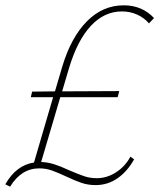

<svg xmlns="http://www.w3.org/2000/svg" viewBox="-24 -684 600 723"><path d="M556 -616 537 -596Q519 -617 492.5 -629Q466 -641 435 -641Q369 -641 318.5 -587Q268 -533 237 -431L210 -340L425 -341L419 -318H203L131 -74Q156 -73 180 -65.5Q204 -58 236 -43Q271 -28 293 -20.5Q315 -13 340 -13Q379 -13 413.5 -35.5Q448 -58 467 -94L481 -84Q456 -39 419 -13Q382 13 336 13Q308 13 284 5Q260 -3 226 -19Q194 -34 171.5 -42Q149 -50 124 -50Q56 -50 14 19L-4 10Q37 -62 104 -72L176 -318H92L97 -339L183 -340L211 -435Q244 -544 303.5 -604Q363 -664 442 -664Q511 -664 556 -616Z"/></svg>

Font: Ysabeau Infant Extralight
Style: Italic
Weight: 200
Italic angle: -12°
Designer: Christian Thalmann (Catharsis Fonts)
Version: Version 0.003